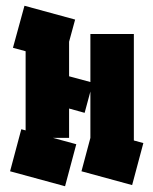

<svg xmlns="http://www.w3.org/2000/svg" viewBox="-20 -644 533 667"><path d="M206 3 15 -49 54 -195 69 -191V-466L25 -478L65 -624L241 -576L220 -499V-379L294 -359V-526H445V-156L478 -147L439 -1L263 -49L294 -165V-326L274 -252L220 -267V-165H164L245 -143Z"/></svg>

Font: Blaka
Style: Regular
Weight: 400
Designer: Mohamed Gaber
Foundry: Kief Type Foundry
Version: Version 1.003; ttfautohint (v1.8.4.7-5d5b)